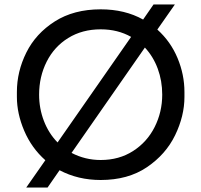

<svg xmlns="http://www.w3.org/2000/svg" viewBox="-20 -792 905 864"><path d="M184 -71Q122 -126 89 -203.5Q56 -281 56 -356V-378Q56 -470 98.5 -555.5Q141 -641 226.5 -695.5Q312 -750 433 -750Q542 -750 624 -704L671 -772H767L688 -659Q748 -605 779 -530.5Q810 -456 810 -378V-356Q810 -270 768 -183.5Q726 -97 641 -39.5Q556 18 433 18Q331 18 248 -26L194 52H98ZM710 -366Q710 -428 690 -482.5Q670 -537 632 -578L302 -104Q363 -72 433 -72Q516 -72 579 -112.5Q642 -153 676 -220.5Q710 -288 710 -366ZM239 -151 570 -626Q510 -660 433 -660Q350 -660 287 -621Q224 -582 190 -514.5Q156 -447 156 -366Q156 -304 177.5 -248Q199 -192 239 -151Z"/></svg>

Font: Sora-SIA
Style: Regular
Weight: 400
Designer: Jonathan Barnbrook, Julián Moncada
Foundry: Barnbrook Fonts
Version: Version 2.000